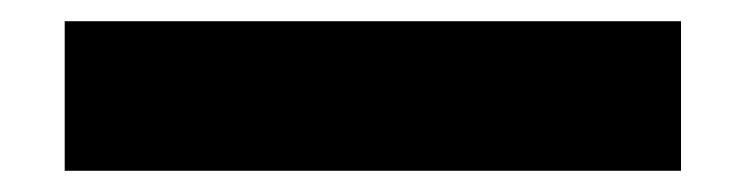

<svg xmlns="http://www.w3.org/2000/svg" viewBox="-20 37 703 181"><path d="M41 57H622V198H41Z"/></svg>

Font: Encode Sans Normal
Style: ExtraBold
Weight: 800
Designer: Pablo Impallari, Andres Torresi
Foundry: Pablo Impallari, Andres Torresi
Version: Version 1.000; ttfautohint (v1.00) -l 8 -r 50 -G 200 -x 14 -